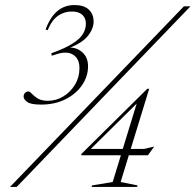

<svg xmlns="http://www.w3.org/2000/svg" viewBox="-20 -740 774 760"><path d="M19.5 0 708 -715H734L46 0ZM185 -519.5 183 -529Q240 -549.5 269.5 -569Q299 -588.5 309.5 -607.8Q320 -627 320 -646Q320 -668 306 -681.2Q292 -694.5 264 -694.5Q234.5 -694.5 210 -677.8Q185.5 -661 168.5 -620.5L160.5 -623Q195.5 -720 275 -720Q312.5 -720 331.5 -702Q350.5 -684 350.5 -655Q350.5 -627 329.2 -599.5Q308 -572 258 -551.5Q286 -551.5 307.2 -531.8Q328.5 -512 328.5 -477.5Q328.5 -438 305.2 -403.5Q282 -369 240 -347.5Q198 -326 142.5 -326Q102.5 -326 88 -336.2Q73.5 -346.5 73.5 -358Q73.5 -366.5 79 -372.2Q84.5 -378 93 -378Q98 -378 106.2 -368.8Q114.5 -359.5 129.5 -350.2Q144.5 -341 169.5 -341Q202 -341 230.5 -358.2Q259 -375.5 276.8 -404.8Q294.5 -434 294.5 -470Q294.5 -507.5 270.2 -523Q246 -538.5 207.5 -526.5ZM563 -388.5H570.5L497.5 -150.5H550.5L590.5 -160L565.5 -125.5H490L457.5 -19.5L524.5 -6L523 0H342.5L344 -6L426 -19.5L458.5 -125.5H302V-130.5ZM466 -150.5 521 -330 339.5 -150.5Z"/></svg>

Font: Newsreader Display ExtraLight
Style: Italic
Weight: 275
Italic angle: -17°
Designer: Hugues Gentile
Foundry: Production Type
Version: Version 1.001